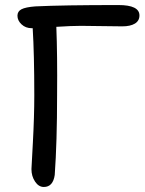

<svg xmlns="http://www.w3.org/2000/svg" viewBox="-20 -702 571 757"><path d="M152.8 35.2Q132.3 35.2 118.2 13.9Q104 -7.3 104 -35.2Q104 -36.1 109.6 -139.6Q115.2 -243.2 115.2 -326.2Q115.2 -489.3 108.9 -590.8H105Q81.1 -590.8 64.9 -606Q48.8 -621.1 48.8 -640.1Q48.8 -657.2 64.7 -665.5Q80.6 -673.8 119.1 -676.8Q229.5 -682.1 446.8 -682.1Q529.8 -682.1 529.8 -641.1Q529.8 -620.1 512 -609.1Q494.1 -598.1 461.9 -598.1Q435.5 -598.1 379.4 -599.1Q323.2 -600.1 299.8 -600.1Q261.7 -600.1 202.1 -596.2Q206.5 -485.8 205.1 -328.1Q205.1 -142.1 195.8 -12.2Q189 35.2 152.8 35.2Z"/></svg>

Font: Shantell Sans Bouncy
Style: Regular
Weight: 400
Designer: Stephen Nixon, Anya Danilova, Shantell Martin
Foundry: Arrow Type
Version: Version 1.006;[9816181b4]